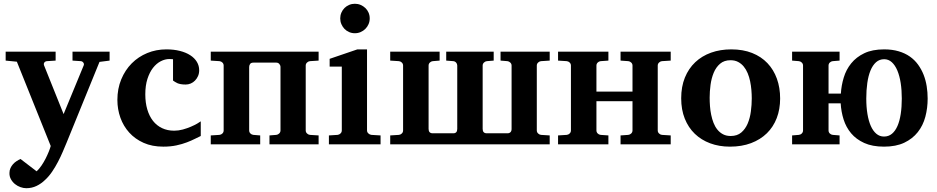

<svg xmlns="http://www.w3.org/2000/svg" viewBox="-20 -760 4936 1011"><path d="M503.9 -434.1 331.1 -9.8Q321.8 12.7 310.5 39.1Q299.3 65.4 285.4 92Q271.5 118.7 254.9 143.3Q238.3 168 217.8 187Q196.8 207.5 172.1 219.2Q147.5 231 118.2 231Q103.5 231 87.6 225.3Q71.8 219.7 58.8 209.2Q45.9 198.7 37.6 183.8Q29.3 168.9 29.8 150.9Q29.8 137.2 34.9 125.7Q40 114.3 48.1 105Q56.2 95.7 66.7 88.9Q77.1 82 87.9 77.1L172.9 142.1Q186.5 129.4 198.5 111.8Q210.4 94.2 220 75.4Q229.5 56.6 236.6 39.1Q243.7 21.5 247.1 8.8L68.8 -435.1L9.8 -440.9V-487.8H272.9V-440.9L227.1 -438Q217.8 -437 213.4 -430.7Q209 -424.3 211.9 -416L314.9 -159.2L420.9 -416Q423.8 -423.3 418.9 -430.2Q414.1 -437 405.8 -438L361.8 -440.9V-487.8H557.1V-440.9Z M1037.1 -43.9Q1024.4 -38.1 1006.1 -28.8Q987.8 -19.5 963.6 -10.3Q939.5 -1 908.7 5.6Q877.9 12.2 839.8 12.2Q781.2 12.2 736.3 -7.8Q691.4 -27.8 660.6 -61.8Q629.9 -95.7 614 -140.1Q598.1 -184.6 598.1 -233.9Q598.1 -293 618.4 -342Q638.7 -391.1 673.6 -426.3Q708.5 -461.4 755.4 -480.7Q802.2 -500 856 -500Q895.5 -500 927.2 -491.9Q959 -483.9 981.7 -469.2Q1004.4 -454.6 1016.6 -434.3Q1028.8 -414.1 1028.8 -390.1Q1028.8 -373 1022.7 -359.4Q1016.6 -345.7 1006.8 -335.7Q997.1 -325.7 984.4 -320.3Q971.7 -314.9 958 -314.9Q942.4 -314.9 931.9 -316.9Q921.4 -318.8 914.1 -322Q906.7 -325.2 901.4 -328.9Q896 -332.5 891.1 -335.9V-448.2Q884.8 -448.2 881.1 -448.7Q877.4 -449.2 872.1 -449.2Q849.1 -449.2 826.4 -437.5Q803.7 -425.8 785.6 -402.6Q767.6 -379.4 756.3 -344.5Q745.1 -309.6 745.1 -263.2Q745.1 -219.2 755.6 -183.8Q766.1 -148.4 785.6 -123.5Q805.2 -98.6 833.5 -85.2Q861.8 -71.8 897 -71.8Q919.9 -71.8 942.9 -78.1Q965.8 -84.5 985.1 -92.8Q1004.4 -101.1 1018.3 -109.1Q1032.2 -117.2 1037.1 -121.1Z M1398.9 0V-46.9L1435.1 -49.8Q1443.8 -50.8 1450.4 -57.4Q1457 -64 1457 -73.2V-407.2Q1457 -416 1450.9 -423.1Q1444.8 -430.2 1435.1 -430.2H1314Q1301.8 -430.2 1296.9 -423.1Q1292 -416 1292 -407.2V-73.2Q1292 -64 1298.3 -57.4Q1304.7 -50.8 1314 -49.8L1350.1 -46.9V0H1089.8V-46.9L1135.7 -49.8Q1145 -50.8 1151.4 -57.4Q1157.7 -64 1157.7 -73.2V-415Q1157.7 -423.8 1151.4 -430.4Q1145 -437 1135.7 -438L1089.8 -440.9V-487.8H1657.7V-440.9L1611.8 -438Q1603 -437 1596.4 -430.4Q1589.8 -423.8 1589.8 -415V-73.2Q1589.8 -64 1596.4 -57.4Q1603 -50.8 1611.8 -49.8L1657.7 -46.9V0Z M1711.9 0V-46.9L1757.8 -49.8Q1766.6 -50.8 1773.2 -57.4Q1779.8 -64 1779.8 -73.2V-409.2H1715.8V-450.2L1861.8 -500H1912.6V-73.2Q1912.6 -64 1919.7 -57.4Q1926.8 -50.8 1935.5 -49.8L1983.9 -46.9V0ZM1926.8 -663.1Q1926.8 -647 1920.7 -632.8Q1914.6 -618.7 1903.8 -607.9Q1893.1 -597.2 1878.9 -591.1Q1864.7 -585 1848.6 -585Q1832.5 -585 1818.4 -591.1Q1804.2 -597.2 1793.9 -607.9Q1783.7 -618.7 1777.6 -632.8Q1771.5 -647 1771.5 -663.1Q1771.5 -679.2 1777.6 -693.4Q1783.7 -707.5 1793.9 -717.8Q1804.2 -728 1818.4 -734.1Q1832.5 -740.2 1848.6 -740.2Q1864.7 -740.2 1878.9 -734.1Q1893.1 -728 1903.8 -717.8Q1914.6 -707.5 1920.7 -693.4Q1926.8 -679.2 1926.8 -663.1Z M2034.7 0V-46.9L2080.6 -49.8Q2089.8 -50.8 2096.2 -57.4Q2102.5 -64 2102.5 -73.2V-415Q2102.5 -423.8 2096.2 -430.4Q2089.8 -437 2080.6 -438L2034.7 -440.9V-487.8H2294.9V-440.9L2258.8 -438Q2249.5 -437 2243.2 -430.4Q2236.8 -423.8 2236.8 -415V-81.1Q2236.8 -58.1 2258.8 -58.1H2366.7Q2387.7 -58.1 2387.7 -81.1V-415Q2387.7 -423.8 2381.8 -430.4Q2376 -437 2366.7 -438L2329.6 -440.9V-487.8H2579.6V-440.9L2543.5 -438Q2534.7 -437 2528.1 -430.4Q2521.5 -423.8 2521.5 -415V-81.1Q2521.5 -58.1 2543.5 -58.1H2651.9Q2662.1 -58.1 2668 -64Q2673.8 -69.8 2673.8 -81.1V-415Q2673.8 -423.8 2667.2 -430.4Q2660.6 -437 2651.9 -438L2615.7 -440.9V-487.8H2874.5V-440.9L2828.6 -438Q2819.8 -437 2813.2 -430.4Q2806.6 -423.8 2806.6 -415V-73.2Q2806.6 -64 2813.2 -57.4Q2819.8 -50.8 2828.6 -49.8L2874.5 -46.9V0Z M3247.6 0V-46.9L3288.6 -49.8Q3297.4 -50.8 3304 -57.4Q3310.5 -64 3310.5 -73.2V-227.1H3120.6V-73.2Q3120.6 -64 3127 -57.4Q3133.3 -50.8 3142.6 -49.8L3183.6 -46.9V0H2918.5V-46.9L2964.4 -49.8Q2973.6 -50.8 2980 -57.4Q2986.3 -64 2986.3 -73.2V-415Q2986.3 -423.8 2980 -430.4Q2973.6 -437 2964.4 -438L2918.5 -440.9V-487.8H3183.6V-440.9L3142.6 -438Q3133.3 -437 3127 -430.4Q3120.6 -423.8 3120.6 -415V-277.8H3310.5V-415Q3310.5 -423.8 3304 -430.4Q3297.4 -437 3288.6 -438L3247.6 -440.9V-487.8H3511.7V-440.9L3465.3 -438Q3456.5 -437 3450 -430.4Q3443.4 -423.8 3443.4 -415V-73.2Q3443.4 -64 3450 -57.4Q3456.5 -50.8 3465.3 -49.8L3511.7 -46.9V0Z M3938.5 -242.2Q3938.5 -263.2 3936.5 -286.4Q3934.6 -309.6 3929.9 -332Q3925.3 -354.5 3917 -374.5Q3908.7 -394.5 3896.2 -409.7Q3883.8 -424.8 3866.7 -433.8Q3849.6 -442.9 3826.7 -442.9Q3793 -442.9 3771.5 -424.3Q3750 -405.8 3738 -376.7Q3726.1 -347.7 3721.4 -313Q3716.8 -278.3 3716.8 -246.1Q3716.8 -224.6 3718.5 -201.2Q3720.2 -177.7 3724.9 -155.3Q3729.5 -132.8 3737.3 -112.8Q3745.1 -92.8 3757.6 -77.4Q3770 -62 3787.1 -53Q3804.2 -43.9 3827.6 -43.9Q3861.8 -43.9 3883.3 -62.3Q3904.8 -80.6 3917 -109.4Q3929.2 -138.2 3933.8 -173.3Q3938.5 -208.5 3938.5 -242.2ZM4087.9 -241.2Q4087.9 -185.1 4070.1 -138.4Q4052.2 -91.8 4018.1 -58.3Q3983.9 -24.9 3934.8 -6.3Q3885.7 12.2 3823.7 12.2Q3766.6 12.2 3719.5 -5.4Q3672.4 -22.9 3638.4 -55.7Q3604.5 -88.4 3585.7 -135.5Q3566.9 -182.6 3566.9 -242.2Q3566.9 -303.7 3586.4 -351.6Q3606 -399.4 3640.9 -432.4Q3675.8 -465.3 3724.1 -482.7Q3772.5 -500 3830.6 -500Q3892.6 -500 3940.4 -481Q3988.3 -461.9 4021 -427.5Q4053.7 -393.1 4070.8 -345.7Q4087.9 -298.3 4087.9 -241.2Z M4728.5 -241.2Q4728.5 -285.2 4722.7 -323Q4716.8 -360.8 4705.1 -388.7Q4693.4 -416.5 4676 -432.4Q4658.7 -448.2 4635.7 -448.2Q4610.8 -448.2 4593 -432.4Q4575.2 -416.5 4563.7 -388.7Q4552.2 -360.8 4546.9 -323Q4541.5 -285.2 4541.5 -241.2Q4541.5 -196.8 4547.6 -159.9Q4553.7 -123 4565.4 -96.7Q4577.1 -70.3 4594.5 -55.7Q4611.8 -41 4634.8 -41Q4659.2 -41 4676.8 -55.7Q4694.3 -70.3 4705.8 -96.7Q4717.3 -123 4722.9 -159.9Q4728.5 -196.8 4728.5 -241.2ZM4864.7 -241.2Q4864.7 -190.9 4852.5 -145Q4840.3 -99.1 4812.7 -64.2Q4785.2 -29.3 4741.5 -8.5Q4697.8 12.2 4634.8 12.2Q4573.2 12.2 4530.8 -7.1Q4488.3 -26.4 4461.7 -58.1Q4435.1 -89.8 4422.1 -130.9Q4409.2 -171.9 4406.7 -215.8H4342.8V-73.2Q4342.8 -64 4349.1 -57.4Q4355.5 -50.8 4364.7 -49.8L4400.9 -46.9V0H4150.9V-46.9L4186.5 -49.8Q4195.8 -50.8 4202.1 -57.4Q4208.5 -64 4208.5 -73.2V-415Q4208.5 -423.8 4202.1 -430.4Q4195.8 -437 4186.5 -438L4150.9 -440.9V-487.8H4400.9V-440.9L4364.7 -438Q4355.5 -437 4349.1 -430.4Q4342.8 -423.8 4342.8 -415V-267.1H4407.7Q4410.2 -310.1 4422.9 -351.8Q4435.5 -393.6 4462.2 -426.5Q4488.8 -459.5 4531 -479.7Q4573.2 -500 4635.7 -500Q4678.2 -500 4711.9 -490Q4745.6 -480 4771 -462.2Q4796.4 -444.3 4814.2 -419.7Q4832 -395 4843.3 -366.5Q4854.5 -337.9 4859.6 -305.9Q4864.7 -273.9 4864.7 -241.2Z"/></svg>

Font: Charis SIL
Style: Bold
Weight: 700
Foundry: SIL International
Version: Version 4.112